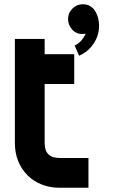

<svg xmlns="http://www.w3.org/2000/svg" viewBox="-20 -883 536 903"><path d="M329 -488H190V-210Q190 -140 260 -140H396V0H260Q214 0 175.5 -15.5Q137 -31 109 -59Q81 -87 65.5 -125.5Q50 -164 50 -210V-700H190V-628H329ZM300 -794Q300 -822 320.5 -842.5Q341 -863 369 -863Q390 -863 404.5 -854Q419 -845 428 -830.5Q437 -816 441.5 -798Q446 -780 446 -762Q446 -716 420 -677.5Q394 -639 352 -621L331 -669Q349 -677 362 -692Q375 -707 383 -725Q373 -723 367 -723Q338 -723 319 -744.5Q300 -766 300 -794Z"/></svg>

Font: CAT North
Style: Regular
Weight: 400
Designer: Peter Wiegel
Foundry: Peter Wiegel
Version: Version 1.000